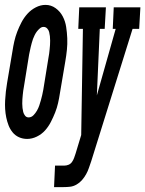

<svg xmlns="http://www.w3.org/2000/svg" viewBox="-42 -560 594 785"><path d="M69 8Q51 8 35.5 1Q20 -6 9.5 -19Q-1 -32 -7 -47.5Q-13 -63 -16.5 -80Q-20 -97 -21 -114.5Q-22 -132 -21 -150Q-20 -168 -18 -186Q-16 -204 -13 -221L9 -351Q12 -371 16.5 -391Q21 -411 28.5 -430.5Q36 -450 46 -469Q56 -488 70.5 -504Q85 -520 104.5 -530Q124 -540 144 -540Q167 -540 185.5 -526.5Q204 -513 214.5 -493Q225 -473 228.5 -450Q232 -427 233 -403.5Q234 -380 231.5 -356Q229 -332 225 -309L203 -179Q200 -159 195.5 -139Q191 -119 183.5 -100Q176 -81 166 -61.5Q156 -42 142 -26.5Q128 -11 108.5 -1.5Q89 8 69 8ZM75 -80Q86 -80 94.5 -88.5Q103 -97 109 -107.5Q115 -118 118.5 -128.5Q122 -139 125 -149.5Q128 -160 130.5 -171Q133 -182 135 -193L156 -323Q158 -332 159 -341Q160 -350 161 -359Q162 -368 162.5 -376.5Q163 -385 163 -394Q163 -403 162 -412Q161 -421 159 -429Q157 -437 151 -443.5Q145 -450 136 -450Q128 -450 121 -444Q114 -438 109 -431.5Q104 -425 100 -417Q96 -409 93 -401Q90 -393 88 -385Q86 -377 84 -369.5Q82 -362 80.5 -353.5Q79 -345 77 -337L56 -207Q54 -198 53 -189Q52 -180 51 -171.5Q50 -163 49.5 -154Q49 -145 49 -136Q49 -127 50 -118.5Q51 -110 53 -102Q55 -94 60.5 -87Q66 -80 75 -80ZM179 205 183 117H222Q230 117 238.5 113.5Q247 110 252.5 102Q258 94 261 85.5Q264 77 267 68L290 -8L297 -442H278L282 -530H391L386 -442H366L354 -170L431 -442H419L423 -530H532L527 -442H500L331 99Q326 113 321.5 126.5Q317 140 310 152.5Q303 165 293.5 176Q284 187 271 194.5Q258 202 244.5 203.5Q231 205 217 205Z"/></svg>

Font: Iosevka Slab Semibold Oblique
Style: Regular
Weight: 600
Italic angle: -9°
Monospace: yes
Designer: Belleve Invis
Foundry: Belleve Invis
Version: Version 11.1.1; ttfautohint (v1.8.3)